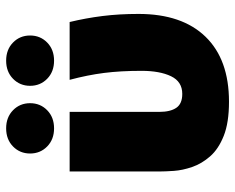

<svg xmlns="http://www.w3.org/2000/svg" viewBox="-92 -680 784 641"><g transform="rotate(-90 300.5 -360.0)"><path d="M281 12Q211 12 167 -5.5Q123 -23 98.5 -51Q74 -79 63 -111Q52 -143 50 -172Q48 -201 48 -220V-520H247V-220Q247 -184 260.5 -164Q274 -144 307 -144Q348 -144 366 -181.5Q384 -219 384 -280Q384 -350 377 -405Q370 -460 354 -520H547Q560 -466 567 -410.5Q574 -355 574 -290Q574 -145 498 -66.5Q422 12 281 12ZM192 -572Q155 -572 131.5 -595Q108 -618 108 -652Q108 -686 131.5 -709Q155 -732 192 -732Q229 -732 252.5 -709Q276 -686 276 -652Q276 -618 252.5 -595Q229 -572 192 -572ZM418 -572Q381 -572 357.5 -595Q334 -618 334 -652Q334 -686 357.5 -709Q381 -732 418 -732Q455 -732 478.5 -709Q502 -686 502 -652Q502 -618 478.5 -595Q455 -572 418 -572Z"/></g></svg>

Font: Murecho Black
Style: Regular
Weight: 900
Designer: Neil Summerour
Foundry: Positype
Version: Version 1.010; ttfautohint (v1.8.3)